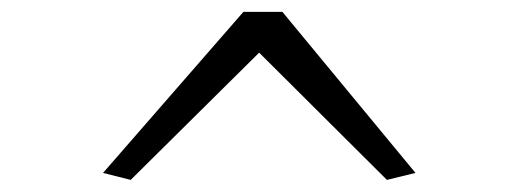

<svg xmlns="http://www.w3.org/2000/svg" viewBox="-20 -705 870 322"><path d="M199.2 -403.3 152.8 -415 388.2 -685.1H453.6L676.8 -415L628.9 -403.3L414.6 -616.7Z"/></svg>

Font: Kameron
Style: Regular
Weight: 400
Designer: Vernon Adams
Foundry: Vernon Adams
Version: Version 1.100